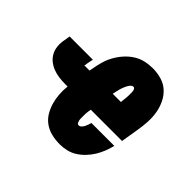

<svg xmlns="http://www.w3.org/2000/svg" viewBox="-130 -690 860 860"><g transform="rotate(45 300.0 -260.0)"><path d="M338 8Q311 8 286 2Q261 -4 241 -18Q221 -32 208 -53Q195 -74 188 -98Q181 -122 179 -148Q177 -174 180 -200H166Q145 -200 125.5 -202.5Q106 -205 88 -212Q70 -219 55.5 -230.5Q41 -242 32 -258.5Q23 -275 21 -295Q19 -315 23 -335L28 -365H175L169 -335Q169 -333 168.5 -330.5Q168 -328 168 -326Q168 -325 167.5 -324Q167 -323 167 -322Q167 -322 167 -322Q167 -322 167 -321Q167 -321 166.5 -321Q166 -321 166 -321Q166 -321 166 -321Q166 -321 166 -321Q166 -321 166 -321Q166 -321 166 -321Q165 -321 165 -321Q165 -321 165 -320Q165 -320 165 -320Q165 -320 166 -320H199L202 -335Q206 -359 212.5 -382.5Q219 -406 231 -428Q243 -450 260 -469.5Q277 -489 298.5 -503Q320 -517 344 -522.5Q368 -528 392 -528Q421 -528 448 -520Q475 -512 494.5 -494Q514 -476 526 -451Q538 -426 542.5 -398.5Q547 -371 545.5 -342.5Q544 -314 539 -285L525 -200H327Q326 -194 325 -188Q324 -182 323.5 -176Q323 -170 323 -164Q323 -158 323 -152Q323 -146 323 -140Q323 -134 324.5 -128Q326 -122 329 -117Q332 -112 338 -112Q345 -112 351 -118Q357 -124 360.5 -131Q364 -138 366.5 -145.5Q369 -153 371 -160H516Q511 -139 503 -118.5Q495 -98 483.5 -79Q472 -60 456 -43Q440 -26 421 -14Q402 -2 380.5 3Q359 8 338 8ZM398 -320Q398 -326 399 -332Q400 -338 400.5 -344Q401 -350 401.5 -356Q402 -362 402 -368Q402 -374 402 -380Q402 -386 401.5 -391.5Q401 -397 398 -402.5Q395 -408 389 -408Q383 -408 378 -403Q373 -398 369.5 -392.5Q366 -387 363.5 -381Q361 -375 358.5 -369Q356 -363 354.5 -357Q353 -351 351.5 -344.5Q350 -338 348.5 -332Q347 -326 346 -320Z"/></g></svg>

Font: Iosevka SS04 Hv Ex Obl
Style: Regular
Weight: 900
Width: 7
Italic angle: -9°
Monospace: yes
Designer: Belleve Invis
Foundry: Belleve Invis
Version: Version 19.0.0; ttfautohint (v1.8.4)